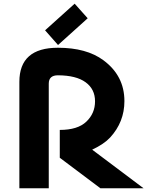

<svg xmlns="http://www.w3.org/2000/svg" viewBox="-20 -1001 786 1021"><path d="M83 0V-565.9Q83 -747.1 288.1 -747.1Q439.9 -747.1 529.8 -680.7Q641.6 -598.1 641.6 -463.4Q641.6 -352.1 565.4 -269.5Q533.2 -234.9 470.2 -205.1L743.2 0H513.7L297.9 -162.1V-310.1Q393.1 -310.1 439 -354Q485.4 -397.9 485.4 -462.4Q485.4 -526.9 435.3 -563.5Q385.3 -600.1 288.1 -600.6Q239.3 -600.6 239.3 -556.2V0ZM377 -981.4 446.3 -903.8 288.6 -761.7 219.7 -839.8Z"/></svg>

Font: Newest Shape
Style: Bold
Weight: 700
Designer: Wojciech Kalinowski "wmk69" (wmk69@o2.pl)
Foundry: Wojciech Kalinowski "wmk69" (wmk69@o2.pl)
Version: Version 1.0.0; 2022-02-24